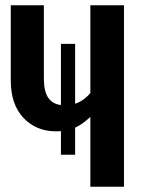

<svg xmlns="http://www.w3.org/2000/svg" viewBox="-20 -711 552 731"><path d="M452 -691V0H324V-266Q293 -237 266 -225V-122H212V-212Q206 -211 193 -211Q118 -211 69.5 -262Q21 -313 21 -405V-691H147V-413Q147 -363 163.5 -339Q180 -315 212 -311V-544H266V-316Q299 -327 324 -357V-691Z"/></svg>

Font: Fira Sans Extra Condensed Medium
Style: Regular
Weight: 500
Width: 1
Designer: Carrois Corporate & Edenspiekermann AG
Foundry: Carrois Corporate GbR & Edenspiekermann AG
Version: Version 4.203